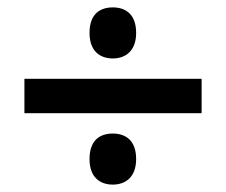

<svg xmlns="http://www.w3.org/2000/svg" viewBox="-20 -612 612 519"><path d="M285 -454C319 -454 348 -474 348 -523C348 -574 319 -592 285 -592C250 -592 222 -574 222 -523C222 -474 250 -454 285 -454ZM46 -306H525V-399H46ZM285 -113C319 -113 348 -133 348 -182C348 -233 319 -251 285 -251C250 -251 222 -233 222 -182C222 -133 250 -113 285 -113Z"/></svg>

Font: Noto Sans Tai Tham SemiBold
Style: Regular
Weight: 600
Designer: Monotype Design Team 2013. Revised by David WIlliams 2020
Foundry: Monotype Imaging Inc.
Version: Version 2.002